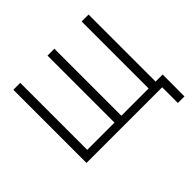

<svg xmlns="http://www.w3.org/2000/svg" viewBox="-202 -961 1350 1350"><g transform="rotate(-45 472.5 -286.0)"><path d="M92.8 -727.5H161.6V-61.5H432.6V-727.5H501V-61.5H772V-727.5H840.8V0H92.8ZM845.2 156.2V0H803.2V-61H911.1L910.6 156.2Z"/></g></svg>

Font: Inter 17pt Light
Style: Regular
Weight: 300
Version: Version 4.001;git-66647c0bb